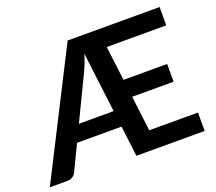

<svg xmlns="http://www.w3.org/2000/svg" viewBox="-131 -888 1184 1053"><g transform="rotate(-20 461.0 -361.5)"><path d="M259.3 -272.9H461.9L418.9 -623Q416 -613.8 402.3 -575.2Q399.9 -568.4 396.7 -561.3Q393.6 -554.2 390.1 -546.1Q386.7 -538.1 384.8 -533.7ZM894 -616.2H546.9L571.3 -415.5H826.2V-312H584.5L609.4 -107.4H894V0H495.6L473.6 -178.2H213.9L142.6 -29.8Q136.2 -16.6 123 -8.3Q110.4 0 91.8 0H-9.8L357.4 -723.1H894Z"/></g></svg>

Font: Lato-SemiBold
Style: Bold
Weight: 500
Designer: Lukasz Dziedzic with Adam Twardoch and Botio Nikoltchev
Foundry: tyPoland Lukasz Dziedzic
Version: ""